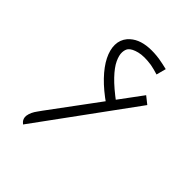

<svg xmlns="http://www.w3.org/2000/svg" viewBox="-180 -735 839 839"><g transform="rotate(45 239.5 -315.5)"><path d="M102 -2Q98 -5 93.5 -10Q89 -15 86.5 -22.5Q84 -30 85 -39Q87 -52 92.5 -63.5Q98 -75 105.5 -85Q113 -95 119 -104L392 -473L426 -446ZM297 -321Q245 -357 209.5 -394Q174 -431 156.5 -466Q139 -501 139.5 -532Q140 -563 160 -587Q177 -606 200.5 -616Q224 -626 254.5 -628Q285 -630 319 -625Q332 -623 345.5 -620Q359 -617 372 -614L360 -569Q347 -573 335.5 -576Q324 -579 313 -581Q266 -588 236 -580.5Q206 -573 194 -559Q186 -549 185 -531Q184 -513 196 -487Q208 -461 239 -428.5Q270 -396 324 -356Z"/></g></svg>

Font: Mada Light
Style: Regular
Weight: 300
Designer: Khaled Hosny
Version: Version 1.5